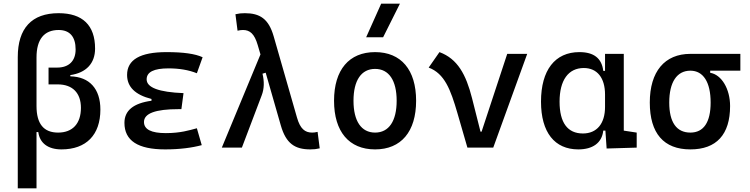

<svg xmlns="http://www.w3.org/2000/svg" viewBox="-20 -815 4142 1060"><path d="M319.3 9.8C456.1 9.8 534.2 -70.3 534.2 -210C534.2 -324.7 474.1 -391.1 368.2 -393.6V-400.4C455.6 -413.1 504.9 -464.8 504.9 -546.9C504.9 -675.3 436 -742.2 303.7 -742.2C155.3 -742.2 78.1 -659.2 78.1 -499.5V224.6H181.6V-85.9H191.4C199.2 -24.9 245.1 9.8 319.3 9.8ZM181.6 -229.5V-498C181.6 -597.7 223.6 -649.4 303.7 -649.4C365.2 -649.4 397.5 -612.3 397.5 -542C397.5 -478.5 360.4 -441.9 295.9 -441.9H248V-349.1H298.8C380.4 -349.1 426.8 -301.8 426.8 -219.7C426.8 -132.8 380.9 -83 300.8 -83C221.2 -83 181.6 -131.3 181.6 -229.5Z M891.6 9.8C973.1 9.8 1041.5 0.5 1093.8 -13.7L1066.9 -106.9C1024.9 -95.7 976.1 -80.1 895.5 -80.1C814.9 -80.1 774.9 -100.6 774.9 -141.6C774.9 -189 838.4 -212.4 965.8 -212.4H981.4L993.2 -300.8C856.9 -306.2 789.6 -331.5 789.6 -377C789.6 -417.5 829.6 -437.5 910.2 -437.5C969.7 -437.5 1021.5 -428.7 1066.9 -410.6L1098.6 -499C1057.6 -518.1 991.7 -527.3 899.4 -527.3C753.9 -527.3 681.6 -485.4 681.6 -401.4C681.6 -335.4 726.1 -291.5 816.4 -268.6V-258.8C716.3 -245.1 667 -204.6 667 -136.7C667 -38.6 741.2 9.8 891.6 9.8Z M1693.4 9.8C1712.9 9.8 1726.6 8.3 1745.1 3.9L1733.4 -86.9C1720.7 -84 1712.4 -83 1703.1 -83C1663.6 -83 1637.2 -104 1619.6 -166L1490.7 -615.2C1462.9 -711.4 1414.6 -742.2 1331.5 -742.2C1312 -742.2 1298.3 -740.7 1279.8 -736.3L1291.5 -645.5C1304.2 -648.4 1312.5 -649.4 1321.8 -649.4C1359.4 -649.4 1384.8 -628.4 1402.8 -566.4L1418 -514.6L1204.6 0H1315.4L1424.8 -288.6C1439 -325.7 1439.5 -365.2 1429.2 -408.2L1446.8 -413.6L1530.3 -122.6C1559.1 -22 1608.4 9.8 1693.4 9.8Z M2050.8 9.8C2194.3 9.8 2277.3 -87.9 2277.3 -258.8C2277.3 -429.7 2194.3 -527.3 2050.8 -527.3C1907.2 -527.3 1824.2 -429.7 1824.2 -258.8C1824.2 -87.9 1907.2 9.8 2050.8 9.8ZM2050.8 -83C1974.6 -83 1931.6 -146.5 1931.6 -258.8C1931.6 -371.1 1974.6 -434.6 2050.8 -434.6C2127 -434.6 2169.9 -371.1 2169.9 -258.8C2169.9 -146.5 2127 -83 2050.8 -83ZM2001.5 -609.4H2095.2L2188 -794.9H2084.5Z M2560.5 0H2703.1L2890.6 -517.6H2780.3L2638.7 -87.9H2632.8L2585.9 -273.4C2552.7 -403.8 2506.3 -490.2 2406.2 -527.3L2346.7 -441.9C2434.6 -408.7 2467.3 -321.3 2505.4 -190.4Z M3172.9 9.8C3251 9.8 3303.2 -24.9 3310.5 -93.8H3322.3L3329.1 4.9L3495.1 0V-83L3423.8 -93.8V-517.6H3320.3V-423.8H3310.5C3302.2 -493.2 3258.8 -527.3 3178.7 -527.3C3043.9 -527.3 2966.8 -427.7 2966.8 -253.9C2966.8 -84 3042 9.8 3172.9 9.8ZM3320.3 -224.6C3320.3 -132.3 3274.9 -78.1 3198.2 -78.1C3113.3 -78.1 3069.3 -137.7 3069.3 -253.9C3069.3 -372.1 3117.7 -439.5 3203.1 -439.5C3276.9 -439.5 3320.3 -385.3 3320.3 -293Z M3791.5 9.8C3935.5 9.8 4010.7 -72.3 4010.7 -229.5C4010.7 -323.7 3963.9 -402.8 3900.9 -413.1V-424.8H4067.4V-517.6H3791.5C3649.4 -517.6 3567.4 -419.9 3567.4 -249C3567.4 -79.1 3644 9.8 3791.5 9.8ZM3791.5 -83C3714.8 -83 3674.8 -140.1 3674.8 -249C3674.8 -361.3 3716.8 -424.8 3791.5 -424.8C3862.8 -424.8 3903.3 -361.3 3903.3 -249C3903.3 -140.1 3864.7 -83 3791.5 -83Z"/></svg>

Font: Cascadia Mono NF
Style: Regular
Weight: 400
Monospace: yes
Designer: Aaron Bell
Foundry: Saja Typeworks
Version: Version 2404.023